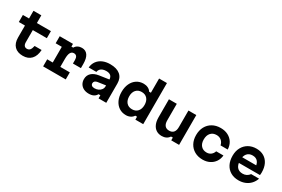

<svg xmlns="http://www.w3.org/2000/svg" viewBox="108 -2130 5035 3430"><g transform="rotate(30 2625.0 -414.5)"><path d="M363.8 -773.8V-614.9H653.3V-469.3H363.8V-222.3Q363.8 -175.3 382.6 -151Q401.4 -126.6 438.5 -126.6Q476.6 -126.6 498.8 -153Q521 -179.5 534 -239.7H678Q671.4 -114.9 608.4 -48Q545.4 19 436 19Q323.4 19 262.6 -43.8Q201.8 -106.7 201.8 -222.3V-469.3H75.1V-614.9H201.8V-773.8Z M835.1 -614.9H1108.4V-558.5H1145.8Q1165.1 -594.4 1201.9 -614.1Q1238.8 -633.8 1284.7 -633.8Q1364.7 -633.8 1406.3 -573.3Q1447.8 -512.7 1447.8 -396.2V-310.3H1283.3V-381.7Q1283.3 -479.3 1208.6 -479.3Q1162.5 -479.3 1140.2 -437.5Q1117.9 -395.7 1117.9 -309.6V-145.6H1314V0H847.7V-145.6H961.8V-469.3H835.1Z M2001.8 -390.9V-269.3L1827.9 -244Q1796 -239.3 1777.5 -222.2Q1759 -205.2 1759 -180.1Q1759 -151.8 1778.5 -135.5Q1797.9 -119.2 1836.5 -119.2Q1880.3 -119.2 1915.2 -136.3Q1950.2 -153.3 1970.7 -182.2Q1991.3 -211 1991.3 -246.4V-380Q1991.3 -436.3 1961 -464.6Q1930.8 -492.9 1868 -492.9Q1826.4 -492.9 1794.7 -480.7Q1763.1 -468.4 1744.3 -445.5Q1725.5 -422.6 1720.2 -390H1562.2Q1569.7 -465.9 1609.4 -520.5Q1649.1 -575.1 1715.6 -604.5Q1782.1 -633.8 1869 -633.8Q2004.4 -633.8 2077.1 -572.6Q2149.8 -511.4 2149.8 -396.9V0H1991.3V-64.5H1953.8Q1932.5 -25.2 1893.7 -4.6Q1854.9 16 1795.1 16Q1733.7 16 1687.9 -7.1Q1642.2 -30.2 1617.2 -72Q1592.2 -113.7 1592.2 -168.9Q1592.2 -247.4 1645.3 -296.7Q1698.4 -346.1 1796.1 -360.6Z M2561.7 16Q2479.8 16 2418.7 -24.4Q2357.5 -64.9 2323.1 -137.5Q2288.7 -210.2 2288.7 -307.4Q2288.7 -404.7 2323.1 -477.5Q2357.5 -550.4 2418.7 -590.6Q2479.8 -630.9 2561.7 -630.9Q2611 -630.9 2652.5 -610.4Q2694.1 -589.9 2712.9 -554.9H2750.3V-848H2912.3V0H2750.3V-60H2712.9Q2693.8 -26 2652.5 -5Q2611.3 16 2561.7 16ZM2604 -129.6Q2677.6 -129.6 2719.7 -177.4Q2761.7 -225.3 2761.7 -307.6Q2761.7 -389.8 2719.7 -437.5Q2677.6 -485.3 2604 -485.3Q2530.4 -485.3 2488.3 -437.4Q2446.3 -389.6 2446.3 -307.3Q2446.3 -225 2488.3 -177.3Q2530.4 -129.6 2604 -129.6Z M3652.3 -614.9V0H3490.3V-56.9H3452.9Q3430.8 -21 3391.6 -1Q3352.3 19 3302.6 19Q3235.1 19 3187.2 -12.1Q3139.3 -43.3 3113.6 -102.1Q3087.9 -160.9 3087.9 -243.3V-614.9H3249.9V-273.3Q3249.9 -203.2 3280.4 -166.7Q3310.9 -130.1 3369.7 -130.1Q3429.4 -130.1 3459.8 -166.7Q3490.3 -203.2 3490.3 -273.3V-614.9Z M4144.2 19Q4049.2 19 3977.7 -21.5Q3906.1 -62 3866.7 -134.7Q3827.2 -207.4 3827.2 -304.4Q3827.2 -403.4 3867.3 -477.5Q3907.4 -551.6 3979.9 -592.7Q4052.3 -633.8 4148.3 -633.8Q4236.1 -633.8 4301.7 -599.8Q4367.4 -565.7 4405.3 -504.7Q4443.3 -443.7 4446.3 -362.1H4298.5Q4285.5 -420.9 4245.5 -454.6Q4205.6 -488.2 4147.2 -488.2Q4071.9 -488.2 4028.3 -439.1Q3984.7 -389.9 3984.7 -304.5Q3984.7 -221.5 4027.7 -174.1Q4070.6 -126.6 4144.2 -126.6Q4195.1 -126.6 4231.6 -154.7Q4268.2 -182.7 4284 -231.8H4433.3Q4426.5 -156.9 4387.8 -100.2Q4349.1 -43.5 4286.5 -12.3Q4223.9 19 4144.2 19Z M4707.3 -372.4H5083.5L5033.9 -310.9Q5033.9 -400.1 4996.8 -446.9Q4959.8 -493.7 4886.5 -493.7Q4812.9 -493.7 4773.1 -444.6Q4733.3 -395.6 4733.3 -310.9Q4733.3 -220.1 4772.3 -170.6Q4811.4 -121.1 4890.5 -121.1Q4935.4 -121.1 4970 -139.7Q5004.5 -158.3 5028.3 -191.4H5191.8Q5169.3 -125.5 5125.4 -78.3Q5081.4 -31 5020.3 -6Q4959.3 19 4886.1 19Q4791.6 19 4722 -21.1Q4652.4 -61.3 4614.3 -135.1Q4576.2 -209 4576.2 -310.9Q4576.2 -407.9 4615.6 -480.4Q4654.9 -552.9 4724.7 -593.3Q4794.6 -633.8 4886.5 -633.8Q4975.7 -633.8 5041 -595Q5106.3 -556.1 5141.9 -484Q5177.5 -411.9 5177.5 -311.5Q5177.5 -296.7 5176.2 -281.8Q5175 -266.8 5173.3 -255.1H4707.3Z"/></g></svg>

Font: Martian Mono SemiExpanded
Style: Regular
Weight: 400
Width: 6
Monospace: yes
Designer: Roman Shamin
Foundry: Evil Martians
Version: Version 1.000